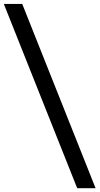

<svg xmlns="http://www.w3.org/2000/svg" viewBox="-30 -760 513 989"><path d="M367.7 209.5 -10.3 -739.7H84.5L462.4 209.5Z"/></svg>

Font: HK Grotesk SemiBold Legacy
Style: Regular
Weight: 600
Designer: Alfredo Marco Pradil
Foundry: Hanken Design Co.
Version: Version 2.022;PS 002.022;hotconv 1.0.88;makeotf.lib2.5.64775